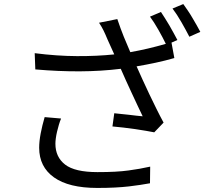

<svg xmlns="http://www.w3.org/2000/svg" viewBox="-20 -881 1040 946"><path d="M281 -297Q275 -283 270 -266Q265 -249 261 -232Q257 -215 255 -199.5Q253 -184 253 -173Q253 -107 301 -70Q349 -33 460 -33Q509 -33 546 -35Q583 -37 612.5 -41Q642 -45 667.5 -49.5Q693 -54 720 -60L719 22Q696 26 671 30Q646 34 615 37.5Q584 41 546 43Q508 45 459 45Q319 45 246 -7Q173 -59 173 -153Q173 -185 180.5 -224Q188 -263 200 -304ZM773 -822Q782 -808 793 -791Q804 -774 815 -755Q826 -736 836 -717.5Q846 -699 854 -684L825 -671L839 -595Q794 -582 747 -572Q700 -562 653 -554Q666 -525 682 -489.5Q698 -454 715.5 -417.5Q733 -381 751 -344.5Q769 -308 786 -277L740 -229Q724 -232 699 -236.5Q674 -241 645.5 -245Q617 -249 587.5 -252.5Q558 -256 534 -258L543 -323Q557 -321 576 -319.5Q595 -318 614.5 -315.5Q634 -313 652.5 -311Q671 -309 683 -308Q672 -331 658 -360.5Q644 -390 629.5 -421.5Q615 -453 600.5 -484.5Q586 -516 575 -542Q478 -530 373 -529.5Q268 -529 154 -539L151 -619Q260 -605 359 -604.5Q458 -604 543 -613L510 -686Q498 -715 489.5 -732Q481 -749 468 -769L558 -787Q575 -737 590 -700Q605 -663 622 -624Q667 -632 709.5 -642Q752 -652 797 -665Q782 -696 760.5 -734Q739 -772 719 -799ZM883 -861Q893 -847 905 -829.5Q917 -812 928 -793Q939 -774 949.5 -756Q960 -738 967 -724L913 -700Q896 -733 874 -771.5Q852 -810 830 -839Z"/></svg>

Font: SpoqaHanSans-Regular
Style: Regular
Weight: 400
Designer: [Spoqa Han Sans] Dong-huui Kim \uAE40 \uB3D9 \uD718  Younghwa Kang \uAC15 \uC601 \uD654  [Noto Sans] Ryoko NISHIZUKA \u8
Foundry: Spoqa (http://www.spoqa-han-sans.com)
Version: Version 2.000